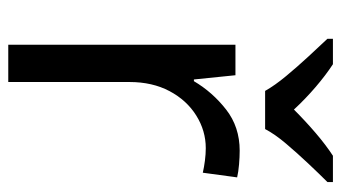

<svg xmlns="http://www.w3.org/2000/svg" viewBox="-196 -610 806 453"><g transform="rotate(90 206.5 -383.0)"><path d="M335 -546Q350 -546 367.5 -544.5Q385 -543 398 -540L387 -459Q374 -462 358.5 -464Q343 -466 329 -466Q288 -466 252 -443.5Q216 -421 194.5 -380.5Q173 -340 173 -286V0H85V-536H157L167 -438H171Q197 -482 238 -514Q279 -546 335 -546ZM194 -606Q181 -629 159 -655.5Q137 -682 113 -708Q89 -734 71 -753V-766H131Q157 -749 185 -725Q213 -701 238 -674Q265 -701 293 -725Q321 -749 347 -766H409V-753Q390 -734 365.5 -708Q341 -682 318.5 -655.5Q296 -629 284 -606Z"/></g></svg>

Font: Noto Sans Medefaidrin
Style: Regular
Weight: 400
Designer: Dalton Maag Ltd
Foundry: Dalton Maag Ltd
Version: Version 1.002; ttfautohint (v1.8.4.7-5d5b)